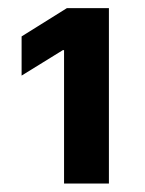

<svg xmlns="http://www.w3.org/2000/svg" viewBox="-20 -797 351 464"><path d="M134.8 -675.8H131.8L32.2 -614.3V-709L141.6 -777.3H243.2V-353.5H134.8Z"/></svg>

Font: Pretendard Std ExtraBold
Style: Regular
Weight: 800
Designer: Base glyphs from Inter by Rasmus Andersson; Hangeul glyphs from Noto Sans CJK(Source Han Sans) by Jang Soo-young and Kan
Foundry: Kil Hyung-jin
Version: Version 1.309